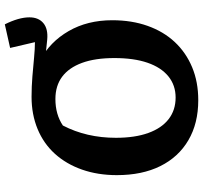

<svg xmlns="http://www.w3.org/2000/svg" viewBox="-43 -788 843 797"><g transform="rotate(-90 378.5 -389.5)"><path d="M361 12Q265 12 195 -29Q125 -70 87.5 -145.5Q50 -221 50 -326Q50 -405 73 -470.5Q96 -536 138.5 -583Q181 -630 241.5 -655Q302 -680 375 -680Q418 -680 460 -676.5Q502 -673 538.5 -669.5Q575 -666 602 -666L578 -769L676 -791Q705 -733 705 -689Q705 -651 681 -631Q657 -611 613 -615L497 -627L527 -644Q603 -604 648 -526Q693 -448 693 -345Q693 -264 669.5 -198Q646 -132 602.5 -85.5Q559 -39 498 -13.5Q437 12 361 12ZM372 -82Q423 -82 460 -112Q497 -142 516.5 -198.5Q536 -255 536 -336Q536 -416 516 -470.5Q496 -525 458.5 -553Q421 -581 366 -581Q302 -581 256 -550Q205 -452 205 -330Q205 -251 225 -195.5Q245 -140 282.5 -111Q320 -82 372 -82Z"/></g></svg>

Font: Piazzolla Thin ExtraBold
Style: Regular
Weight: 800
Version: Version 2.005